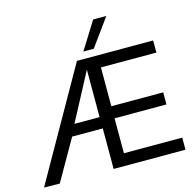

<svg xmlns="http://www.w3.org/2000/svg" viewBox="-128 -1050 1189 1180"><g transform="rotate(-15 466.5 -459.5)"><path d="M8 0 405 -700H890V-623H537V-376H867V-299H537V-77H908V0H451V-258H256L108 1ZM290 -330H450V-632ZM458 -745 567 -920H651L524 -745Z"/></g></svg>

Font: Georama ExtraCondensed Thin
Style: Regular
Weight: 400
Version: Version 1.001